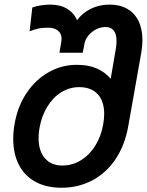

<svg xmlns="http://www.w3.org/2000/svg" viewBox="-20 -818 655 856"><path d="M39 -198.5Q39 -233.5 45.5 -268Q59 -344.5 98.8 -403.8Q138.5 -463 196.8 -496Q255 -529 322 -529Q373 -529 409.8 -513.5Q446.5 -498 473.5 -467L496 -597.5Q499.5 -617 499.5 -635.5Q499.5 -697.5 450 -697.5Q428.5 -697.5 408 -687Q387.5 -676.5 373.5 -659Q359.5 -641.5 356.5 -622.5L349 -583H245L253.5 -633Q254.5 -637.5 254.5 -645.5Q254.5 -668.5 238.5 -681.5Q222.5 -694.5 194.5 -694.5Q168.5 -694.5 153 -691.2Q137.5 -688 112 -678.5L124 -784.5Q142 -791 163.2 -794.2Q184.5 -797.5 203.5 -797.5Q249 -797.5 279.8 -778.5Q310.5 -759.5 323.5 -728Q347.5 -760.5 385.2 -779Q423 -797.5 468.5 -797.5Q514 -797.5 547 -778.8Q580 -760 597.5 -724.5Q615 -689 615 -639.5Q615 -612.5 610 -584L552 -256.5Q537 -171 495.5 -109Q454 -47 391.8 -14Q329.5 19 254.5 19Q185.5 19 137 -8Q88.5 -35 63.8 -84Q39 -133 39 -198.5ZM440 -263Q444.5 -288.5 444.5 -310Q444.5 -367 415.5 -398.2Q386.5 -429.5 333 -429.5Q290 -429.5 253.2 -406.8Q216.5 -384 191 -342.5Q165.5 -301 156 -247Q152 -225.5 152 -202Q152 -145.5 180 -112.8Q208 -80 258 -80Q302 -80 340.2 -103.2Q378.5 -126.5 404.5 -168Q430.5 -209.5 440 -263Z"/></svg>

Font: JuliaMono SemiBold
Style: Italic
Weight: 600
Italic angle: -9°
Monospace: yes
Designer: cormullion
Foundry: corm
Version: Version 0.056; ttfautohint (v1.8.4)